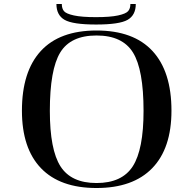

<svg xmlns="http://www.w3.org/2000/svg" viewBox="-20 -923 970 963"><path d="M464 -770Q279 -770 184.5 -667Q90 -564 90 -368Q90 -179 185.5 -79.5Q281 20 464 20Q647 20 743.5 -79.5Q840 -179 840 -368Q840 -564 745 -667Q650 -770 464 -770ZM700 -367Q700 -173 646 -89Q592 -5 464 -5Q337 -5 283.5 -88.5Q230 -172 230 -367Q230 -574 282 -659.5Q334 -745 464 -745Q594 -745 647 -659.5Q700 -574 700 -367ZM661 -903Q661 -847 620 -823.5Q579 -800 462 -800Q345 -800 304 -823.5Q263 -847 263 -903H290Q290 -880 301 -867Q312 -854 351 -845.5Q390 -837 461 -837Q533 -837 572 -845.5Q611 -854 622.5 -867Q634 -880 634 -903Z"/></svg>

Font: Solide Mirage
Style: Mono
Weight: 400
Width: 6
Designer: Jérémy Landes
Foundry: Velvetyne Type Foundry
Version: Version 1.1